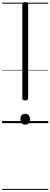

<svg xmlns="http://www.w3.org/2000/svg" viewBox="-20 -1168 478 1821"><path d="M219 -216Q192 -216 192 -235V-1129Q192 -1139 199 -1143.5Q206 -1148 219 -1148Q247 -1148 247 -1129V-235Q247 -226 240.5 -221Q234 -216 219 -216ZM219 14Q197 14 185.5 1Q174 -12 174 -37Q174 -63 185.5 -75.5Q197 -88 219 -88Q241 -88 252.5 -75.5Q264 -63 264 -37Q265 -12 253.5 1Q242 14 219 14ZM0 623H438V633H0ZM0 -20H438V0H0ZM0 -505H438V-500H0ZM0 -1143H438V-1133H0Z"/></svg>

Font: Playwrite CL Guides
Style: Regular
Weight: 400
Designer: Veronika Burian, José Scaglione
Foundry: TypeTogether
Version: Version 1.003